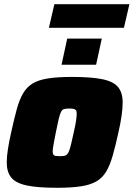

<svg xmlns="http://www.w3.org/2000/svg" viewBox="-20 -883 634 911"><path d="M251 8Q159 8 107 -3Q55 -14 33.5 -40.5Q12 -67 12 -112Q12 -139 17.5 -175Q23 -211 33 -255Q47 -319 59.5 -364.5Q72 -410 89.5 -440Q107 -470 135 -487Q163 -504 208.5 -511Q254 -518 322 -518Q414 -518 466.5 -507Q519 -496 540.5 -469.5Q562 -443 562 -397Q562 -370 557 -334.5Q552 -299 542 -255Q528 -191 515 -145.5Q502 -100 484.5 -70Q467 -40 438.5 -23Q410 -6 364.5 1Q319 8 251 8ZM264 -142Q277 -142 285 -143.5Q293 -145 298.5 -150.5Q304 -156 308.5 -168.5Q313 -181 318 -202Q323 -223 330 -255Q338 -290 341 -311Q344 -332 344 -345Q344 -356 340 -360.5Q336 -365 328.5 -366.5Q321 -368 309 -368Q293 -368 284 -365.5Q275 -363 269.5 -352Q264 -341 258.5 -318.5Q253 -296 245 -255Q238 -219 234 -197.5Q230 -176 230 -164Q230 -154 233.5 -149Q237 -144 244.5 -143Q252 -142 264 -142ZM272 -576 299 -700H463L436 -576ZM212 -751 238 -863H594L568 -751Z"/></svg>

Font: Saira Thin Black
Style: Italic
Weight: 900
Italic angle: -12°
Version: Version 1.101